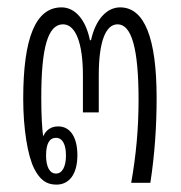

<svg xmlns="http://www.w3.org/2000/svg" viewBox="-20 -496 490 521"><path d="M133 5C169 5 190 -25 190 -75C190 -123 171 -153 138 -153C118 -153 105 -143 97 -126C94 -150 92 -182 92 -232C92 -367 110 -430 151 -430C185 -430 205 -380 205 -291V-191H248V-292C248 -381 266 -430 299 -430C337 -430 356 -365 356 -225C356 -146 349 -73 336 0H388C400 -78 405 -155 405 -230C405 -393 372 -476 306 -476C269 -476 239 -442 227 -387H224C213 -442 184 -476 147 -476C77 -476 43 -394 43 -228C43 -147 55 -73 73 -38C88 -9 105 5 133 5ZM132 -25C115 -25 105 -43 105 -74C105 -106 114 -122 132 -122C149 -122 159 -105 159 -74C159 -44 149 -25 132 -25Z"/></svg>

Font: Noto Sans Thai Looped UI Condensed Light
Style: Regular
Weight: 300
Width: 3
Designer: Cadson Demak Team
Foundry: Cadson Demak Co., Ltd.
Version: Version 1.000